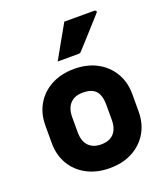

<svg xmlns="http://www.w3.org/2000/svg" viewBox="-148 -911 895 1026"><g transform="rotate(-20 300.0 -397.5)"><path d="M300 -552Q373 -552 428.5 -522.5Q484 -493 515.5 -440.5Q547 -388 547 -319V-221Q547 -152 516 -99.5Q485 -47 429.5 -17.5Q374 12 300 12Q227 12 171 -17.5Q115 -47 84 -99.5Q53 -152 53 -221V-319Q53 -388 84 -440.5Q115 -493 171 -522.5Q227 -552 300 -552ZM300 -417Q254 -417 228.5 -390Q203 -363 203 -312V-228Q203 -175 230 -148Q255 -123 300 -123Q347 -123 372 -150Q397 -177 397 -228V-312Q397 -369 372 -394Q349 -417 300 -417ZM338 -807H509Q515 -807 518 -802Q521 -797 516 -792Q478 -749 444.5 -712.5Q411 -676 367 -627Q361 -619 350 -619H232Q258 -666 284.5 -712.5Q311 -759 338 -807Z"/></g></svg>

Font: Recursive Mn Lnr St XBd
Style: Regular
Weight: 800
Monospace: yes
Version: Version 1.079;hotconv 1.0.112;makeotfexe 2.5.65598; ttfautoh